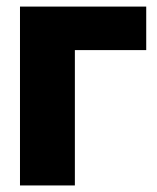

<svg xmlns="http://www.w3.org/2000/svg" viewBox="-20 -566 480 586"><path d="M426.3 -545.9V-413.1H208.5V0H41V-545.9Z"/></svg>

Font: Inter Tight ExtraBold
Style: Regular
Weight: 800
Designer: Rasmus Andersson
Foundry: rsms
Version: Version 3.004; ttfautohint (v1.8.4.7-5d5b)